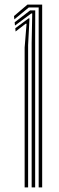

<svg xmlns="http://www.w3.org/2000/svg" viewBox="-20 -820 256 840"><path d="M149.2 0V-787.2H105.8L42.8 -735.2L41.2 -749.8L100.2 -800H164.5V0ZM118.5 0V-632L121 -761.2H116.8L45.5 -708.2L44.2 -722.5L111.8 -774.5H134.2L133.8 -642V0ZM87.8 0V-612L96.2 -716L92.2 -716.2L48.2 -682.2L47 -696.5L105 -739.5H109L103 -622V0Z"/></svg>

Font: Big Shoulders Inline Display Medium
Style: Regular
Weight: 500
Designer: Patric King
Foundry: XO Type Co
Version: Version 1.000